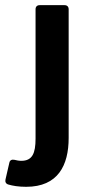

<svg xmlns="http://www.w3.org/2000/svg" viewBox="-65 -513 352 736"><path d="M-33.2 194.3C-16.6 199.2 5.9 203.1 35.2 203.1C157.2 203.1 198.2 121.1 198.2 15.6V-477.5C198.2 -487.3 192.4 -493.2 182.6 -493.2H86.9C77.1 -493.2 71.3 -487.3 71.3 -477.5V18.6C71.3 75.2 58.6 103.5 16.6 103.5C6.8 103.5 -1 101.6 -9.8 99.6C-19.5 97.7 -27.3 100.6 -29.3 111.3L-43.9 174.8C-45.9 183.6 -43 191.4 -33.2 194.3Z"/></svg>

Font: Ed Sans Neue SemiBold
Style: Regular
Weight: 600
Designer: Stephen Hutchings
Version: Version 1.004;PS 001.004;hotconv 1.0.88;makeotf.lib2.5.64775